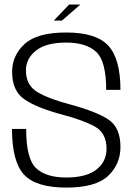

<svg xmlns="http://www.w3.org/2000/svg" viewBox="-20 -824 609 848"><path d="M217.5 -733H253.5L335 -804H285.5ZM273 4.5Q403 4.5 457.5 -47.2Q512 -99 512 -174.5Q512 -260.5 459.2 -295.8Q406.5 -331 290.5 -362.5Q196.5 -387 145.5 -417.2Q94.5 -447.5 94.5 -513Q94.5 -565.5 139.2 -600.8Q184 -636 272 -636Q360 -636 404.5 -595.2Q449 -554.5 449 -427H512Q512 -564 458.5 -622.2Q405 -680.5 272.5 -680.5Q144 -680.5 88.8 -629.8Q33.5 -579 33.5 -506.5Q33.5 -424 86.2 -386.5Q139 -349 252.5 -318.5Q347.5 -293.5 399 -265Q450.5 -236.5 450.5 -167Q450.5 -110 405.8 -75Q361 -40 272.5 -40Q183 -40 139.2 -81.5Q95.5 -123 95.5 -254.5H33Q33 -110 86 -52.8Q139 4.5 273 4.5Z"/></svg>

Font: Anybody Thin Light
Style: Regular
Weight: 300
Version: Version 1.113;gftools[0.9.25]